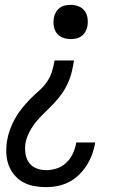

<svg xmlns="http://www.w3.org/2000/svg" viewBox="-20 -558 540 791"><path d="M171 213Q145 213 120.5 208.5Q96 204 75 192.5Q54 181 38.5 162Q23 143 15 120.5Q7 98 6 72.5Q5 47 9 22Q13 -2 21.5 -25Q30 -48 41.5 -69Q53 -90 69 -110Q85 -130 102.5 -148Q120 -166 139 -182.5Q158 -199 172.5 -219.5Q187 -240 194 -263Q201 -286 205 -309H285Q281 -285 275.5 -261.5Q270 -238 259.5 -215Q249 -192 234 -171Q219 -150 201 -131Q183 -112 164.5 -94.5Q146 -77 129.5 -57Q113 -37 101 -14Q89 9 85 32Q82 54 85 75Q88 96 99.5 112Q111 128 130 135.5Q149 143 171 143Q193 143 215 135.5Q237 128 254 111.5Q271 95 280.5 74Q290 53 294 30Q294 30 294 30Q294 30 294 29H372Q372 30 372 30.5Q372 31 372 31Q368 55 359.5 78Q351 101 337.5 122.5Q324 144 305.5 162Q287 180 265 191.5Q243 203 218.5 208Q194 213 171 213ZM271 -397Q254 -397 238.5 -403Q223 -409 213.5 -421.5Q204 -434 201.5 -451Q199 -468 202 -485Q204 -496 210 -507Q216 -518 226 -525.5Q236 -533 248 -535.5Q260 -538 271 -538Q288 -538 303.5 -532Q319 -526 328.5 -513.5Q338 -501 340.5 -484Q343 -467 340 -450Q338 -439 332 -428Q326 -417 316 -409.5Q306 -402 294.5 -399.5Q283 -397 271 -397Z"/></svg>

Font: Iosevka Slab
Style: Italic
Weight: 400
Italic angle: -9°
Monospace: yes
Designer: Belleve Invis
Foundry: Belleve Invis
Version: Version 11.1.0; ttfautohint (v1.8.3)